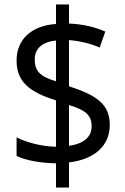

<svg xmlns="http://www.w3.org/2000/svg" viewBox="-20 -779 560 857"><path d="M230 -50V58H288V-54C404 -68 470 -130 470 -221C470 -316 409 -354 288 -394V-600C338 -596 385 -584 425 -567L450 -638C405 -658 352 -671 288 -674V-759H230V-672C123 -665 54 -605 54 -509C54 -417 107 -369 230 -331V-124C166 -125 96 -144 54 -166V-83C95 -63 161 -51 230 -50ZM230 -598V-416C158 -438 135 -462 135 -514C135 -560 166 -592 230 -598ZM288 -128V-310C364 -287 389 -264 389 -215C389 -170 357 -138 288 -128Z"/></svg>

Font: Noto Sans Lao UI SemCond
Style: Regular
Weight: 400
Width: 4
Designer: Monotype Design Team
Foundry: Monotype Imaging Inc.
Version: Version 2.000